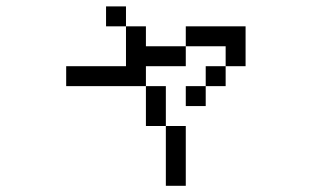

<svg xmlns="http://www.w3.org/2000/svg" viewBox="-20 -520 1040 602"><path d="M500 -125V62.5H562.5V-125ZM500 -125Q500 -125 500 -250H437.5Q437.5 -250 437.5 -125ZM437.5 -250V-312.5H562.5V-375H437.5V-437.5H375Q375 -437.5 375 -312.5H187.5V-250ZM625 -250H562.5V-187.5H625ZM625 -250H687.5V-312.5H625ZM687.5 -312.5H750Q750 -312.5 750 -437.5H562.5V-375H687.5ZM375 -437.5V-500H312.5V-437.5Z"/></svg>

Font: Unifont
Style: Regular
Weight: 500
Version: Version 15.1.04